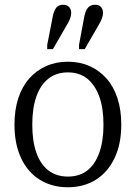

<svg xmlns="http://www.w3.org/2000/svg" viewBox="-20 -779 572 809"><path d="M491 -254Q491 -172 462.5 -112.5Q434 -53 383.5 -21.5Q333 10 266 10Q199 10 148 -21.5Q97 -53 69 -112.5Q41 -172 41 -254Q41 -316 57 -365Q73 -414 103 -448Q133 -482 174.5 -500.5Q216 -519 266 -519Q316 -519 357.5 -500.5Q399 -482 429 -448Q459 -414 475 -365Q491 -316 491 -254ZM116 -254Q116 -184 133.5 -135Q151 -86 184.5 -60.5Q218 -35 266 -35Q314 -35 347 -60Q380 -85 398 -134.5Q416 -184 416 -254Q416 -324 398 -373Q380 -422 347 -448Q314 -474 266 -474Q218 -474 184.5 -448Q151 -422 133.5 -373Q116 -324 116 -254ZM202 -708Q207 -735 217.5 -747Q228 -759 246 -759Q262 -759 271 -749.5Q280 -740 280 -724Q280 -713 275.5 -701Q271 -689 263 -676L203 -572H179V-590ZM335 -708Q340 -735 351 -747Q362 -759 380 -759Q397 -759 405.5 -749.5Q414 -740 414 -725Q414 -714 409.5 -701.5Q405 -689 397 -676L337 -572H313V-590Z"/></svg>

Font: Roboto Serif 28pt Condensed Light
Style: Regular
Weight: 300
Width: 3
Designer: Greg Gazdowicz
Foundry: Commercial Type
Version: Version 1.008